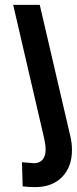

<svg xmlns="http://www.w3.org/2000/svg" viewBox="-20 -520 315 787"><path d="M73 244 70 145Q112 149 119 149Q142 149 154.5 134.5Q167 120 167 93Q167 74 161 47L34 -500H143L268 37Q275 65 275 95Q275 164 234.5 205.5Q194 247 124 247Q99 247 73 244Z"/></svg>

Font: Cairo SemiBold
Style: Italic
Weight: 600
Italic angle: -13°
Designer: Mohamed Gaber, Accademia di Belle Arti di Urbino and others
Foundry: Kief Type Foundry, Accademia di Belle Arti di Urbino and others
Version: Version 3.011